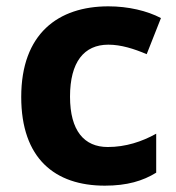

<svg xmlns="http://www.w3.org/2000/svg" viewBox="-20 -576 556 606"><path d="M311 10C381 10 431 -5 473 -31V-154C428 -129 377 -112 320 -112C246 -112 201 -163 201 -271C201 -380 245 -435 322 -435C362 -435 403 -422 443 -405L488 -519C444 -542 385 -556 322 -556C164 -556 47 -470 47 -270C47 -76 153 10 311 10Z"/></svg>

Font: Noto Sans Myanmar UI
Style: Bold
Weight: 700
Designer: Monotype Design Team
Foundry: Monotype Imaging Inc.
Version: Version 2.103